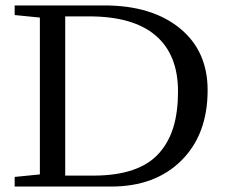

<svg xmlns="http://www.w3.org/2000/svg" viewBox="-20 -683 831 703"><path d="M33.7 0V-35.2L126 -44.4V-618.7L33.7 -627.9V-663.1H361.8Q535.2 -663.1 637.7 -580.1Q740.2 -497.1 740.2 -353Q740.2 -190.9 644.3 -95.5Q548.3 0 387.7 0ZM218.8 -40H321.3Q405.3 -40 465.6 -60.5Q525.9 -81.1 562 -121.6Q598.1 -162.1 615 -217.8Q631.8 -273.4 631.8 -348.1Q631.8 -482.9 549.8 -553Q467.8 -623 306.2 -623H218.8Z"/></svg>

Font: Elstob 8pt
Style: Regular
Weight: 400
Designer: Peter S. Baker
Version: Version 1.015